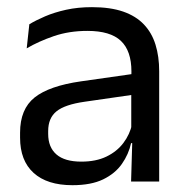

<svg xmlns="http://www.w3.org/2000/svg" viewBox="-20 -520 534 550"><path d="M355.5 0 359 -118.5 356 -131V-286.5L356.5 -315Q356.5 -374.5 326.2 -403Q296 -431.5 230.5 -431.5Q178 -431.5 134.2 -416.5Q90.5 -401.5 56.5 -381.5L64 -450.5Q83 -462 109.2 -473.2Q135.5 -484.5 169.2 -492Q203 -499.5 243.5 -499.5Q296 -499.5 332.8 -486.8Q369.5 -474 392.2 -450Q415 -426 425.5 -392Q436 -358 436 -316V0ZM187.5 10.5Q115 10.5 76.2 -24.8Q37.5 -60 37.5 -125.5V-140Q37.5 -207.5 79.2 -240.8Q121 -274 212 -287L366.5 -309L371 -250L222 -228.5Q166 -220.5 142 -201.2Q118 -182 118 -144.5V-136.5Q118 -98 141.8 -77.5Q165.5 -57 213 -57Q255 -57 285 -71.5Q315 -86 333.5 -110.5Q352 -135 358.5 -165L371 -110H355.5Q348.5 -78 329.2 -50.5Q310 -23 275.5 -6.2Q241 10.5 187.5 10.5Z"/></svg>

Font: Anek Bangla
Style: Regular
Weight: 400
Designer: Sulekha Rajkumar (Bangla), Yesha Goshar (Latin)
Foundry: Ek Type
Version: Version 1.003